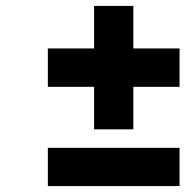

<svg xmlns="http://www.w3.org/2000/svg" viewBox="-20 -628 650 648"><path d="M297.5 -191.5V-335H141.5V-464.5H297.5V-608H430V-464.5H586V-335H430V-191.5ZM141.5 0V-129H586V0Z"/></svg>

Font: Overpass ExtraBold
Style: Italic
Weight: 800
Italic angle: -10°
Designer: Delve Withrington, Dave Bailey, Thomas Jockin
Foundry: Delve Fonts LLC
Version: Version 4.000